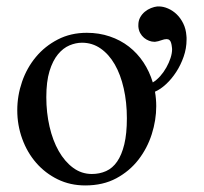

<svg xmlns="http://www.w3.org/2000/svg" viewBox="-20 -562 635 597"><path d="M559.6 -451.2Q560.1 -448.2 560.1 -444.8V-439Q560.1 -411.6 551 -385.7Q542 -359.9 527.8 -338.1Q513.7 -316.4 496.3 -300.3Q479 -284.2 461.9 -276.9Q463.9 -265.6 464.8 -254.4Q465.8 -243.2 465.8 -231.9Q465.8 -188.5 451.9 -144.8Q438 -101.1 410.4 -65.4Q382.8 -29.8 341.6 -7.6Q300.3 14.6 245.1 14.6Q198.2 14.6 159.4 -4.4Q120.6 -23.4 92.5 -55.7Q64.5 -87.9 49.1 -130.4Q33.7 -172.9 33.7 -219.2Q33.7 -264.6 48.6 -307.9Q63.5 -351.1 91.6 -384.8Q119.6 -418.5 159.7 -439.2Q199.7 -460 250 -460Q288.1 -460 321.3 -448.7Q354.5 -437.5 380.9 -417Q407.2 -396.5 426 -368.2Q444.8 -339.8 455.1 -305.7Q467.3 -313 478.3 -325.4Q489.3 -337.9 497.3 -352.3Q505.4 -366.7 510.3 -381.6Q515.1 -396.5 515.1 -409.2L514.6 -414.6Q513.7 -423.3 512 -428.7Q510.3 -434.1 507.8 -436.5Q505.4 -439 502.7 -439.7Q500 -440.4 498 -440.4H497.6Q491.2 -440.4 481.4 -436.8Q471.7 -433.1 462.4 -432.1H459.5Q451.7 -432.1 443.4 -435.3Q435.1 -438.5 428 -444.3Q420.9 -450.2 416 -459Q411.1 -467.8 410.2 -479.5V-484.4Q410.2 -497.6 415.8 -507.8Q421.4 -518.1 430.2 -525.4Q439 -532.7 449.5 -536.9Q460 -541 469.2 -542H473.6Q487.8 -542 502.4 -535.6Q517.1 -529.3 529.3 -517.6Q541.5 -505.9 549.8 -489Q558.1 -472.2 559.6 -451.2ZM374.5 -194.3Q374.5 -244.1 364.7 -287.1Q355 -330.1 336.9 -361.6Q318.8 -393.1 293 -411.1Q267.1 -429.2 234.9 -429.2Q215.8 -429.2 196 -420.9Q176.3 -412.6 160.2 -393.1Q144 -373.5 134 -341.1Q124 -308.6 124 -259.8Q124 -211.9 134 -168.5Q144 -125 162.6 -92.3Q181.2 -59.6 207.3 -40.3Q233.4 -21 265.6 -21Q289.6 -21 309.8 -30Q330.1 -39.1 344.2 -59.6Q358.4 -80.1 366.5 -113.3Q374.5 -146.5 374.5 -194.3Z"/></svg>

Font: Doulos SIL Phon
Style: Regular
Weight: 400
Designer: Walt Agee, Victor Gaultney, Peter Martin, Debbi Hosken, Becca Hirsbrunner
Foundry: SIL International
Version: Version 5.000